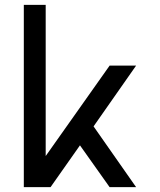

<svg xmlns="http://www.w3.org/2000/svg" viewBox="-20 -770 658 790"><path d="M78 0V-750H168V-128L431 -500H540L365 -250L540 0H431L309 -172L188 0Z"/></svg>

Font: Hermit
Style: Regular
Weight: 400
Designer: Pablo Caro
Version: Version 2.000;PS 002.000;hotconv 1.0.88;makeotf.lib2.5.64775